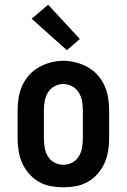

<svg xmlns="http://www.w3.org/2000/svg" viewBox="-20 -790 540 818"><path d="M250 8Q223 8 196 3Q169 -2 145.5 -15.5Q122 -29 104 -49.5Q86 -70 75 -94.5Q64 -119 59.5 -146Q55 -173 55 -200V-320Q55 -347 59.5 -374Q64 -401 75 -425.5Q86 -450 104.5 -470.5Q123 -491 146.5 -504Q170 -517 196.5 -524Q223 -531 250 -531Q277 -531 303.5 -524Q330 -517 353.5 -504Q377 -491 395.5 -470.5Q414 -450 425 -425.5Q436 -401 440.5 -374Q445 -347 445 -320V-200Q445 -173 440.5 -146Q436 -119 425 -94.5Q414 -70 396 -49.5Q378 -29 354.5 -15.5Q331 -2 304 3Q277 8 250 8ZM250 -88Q270 -88 288 -97.5Q306 -107 316 -124Q326 -141 329.5 -160.5Q333 -180 333 -200V-320Q333 -340 329.5 -359.5Q326 -379 315.5 -396Q305 -413 287 -422.5Q269 -432 249 -432Q229 -432 211.5 -422Q194 -412 184 -395.5Q174 -379 170.5 -359.5Q167 -340 167 -320V-200Q167 -180 170.5 -160.5Q174 -141 184 -124Q194 -107 212 -97.5Q230 -88 250 -88ZM265 -576 115 -710 185 -770 320 -624Z"/></svg>

Font: Iosevka Gothic
Style: Bold
Weight: 700
Monospace: yes
Designer: Belleve Invis
Foundry: Belleve Invis
Version: Version 15.5.1; ttfautohint (v1.8.4)